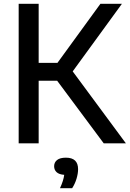

<svg xmlns="http://www.w3.org/2000/svg" viewBox="-20 -760 688 1018"><path d="M79 0V-740H185V-426.5H284.5L512.5 -740H626.5L365.5 -381.5L647.5 0H530L283 -332H185V0ZM298 238Q308 216 313.2 199.2Q318.5 182.5 320.5 167Q293 165 280 152.8Q267 140.5 267 121.5Q267 101 282.5 88.5Q298 76 329.5 76Q394 76 394 137Q394 160 385.8 187.5Q377.5 215 362.5 238Z"/></svg>

Font: Encode Sans Md
Style: Regular
Weight: 500
Designer: Multiple Designers
Foundry: Impallari Type
Version: Version 3.002; ttfautohint (v1.8.3) -l 8 -r 50 -G 200 -x 14 